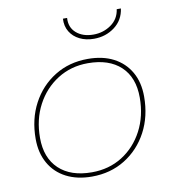

<svg xmlns="http://www.w3.org/2000/svg" viewBox="-81 -788 772 861"><g transform="rotate(-10 305.0 -357.0)"><path d="M269 3Q202 3 152.5 -22.5Q103 -48 76 -95.5Q49 -143 49 -207Q49 -297 86.5 -367.5Q124 -438 190 -479Q256 -520 341 -520Q409 -520 458 -494.5Q507 -469 534 -422Q561 -375 561 -310Q561 -220 523.5 -149.5Q486 -79 420 -38Q354 3 269 3ZM272 -16Q350 -16 410.5 -54Q471 -92 506 -158.5Q541 -225 541 -309Q541 -401 487.5 -451Q434 -501 338 -501Q261 -501 200 -462.5Q139 -424 104 -358Q69 -292 69 -208Q69 -117 122.5 -66.5Q176 -16 272 -16ZM385 -604Q349 -604 320.5 -618Q292 -632 276.5 -657.5Q261 -683 263 -717H282Q279 -674 308.5 -648.5Q338 -623 386 -623Q431 -623 466.5 -648Q502 -673 508 -717H527Q520 -665 479.5 -634.5Q439 -604 385 -604Z"/></g></svg>

Font: Montserrat Thin Thin
Style: Italic
Weight: 250
Italic angle: -11.3°
Version: Version 9.000